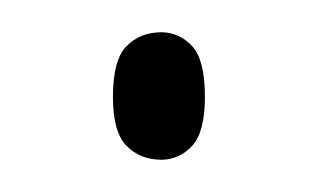

<svg xmlns="http://www.w3.org/2000/svg" viewBox="-20 -93 197 119"><path d="M80 6Q67 6 58.5 -2.5Q50 -11 50 -33Q50 -56 58.5 -64.5Q67 -73 80 -73Q91 -73 99 -64.5Q107 -56 107 -33Q107 -11 99 -2.5Q91 6 80 6Z"/></svg>

Font: Noto Serif Thai ExtraCondensed Thin
Style: Regular
Weight: 100
Width: 2
Designer: Monotype Design Team
Foundry: Monotype Imaging Inc.
Version: Version 2.001; ttfautohint (v1.8.4.7-5d5b)